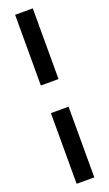

<svg xmlns="http://www.w3.org/2000/svg" viewBox="-198 -842 640 1123"><g transform="rotate(-20 122.0 -280.0)"><path d="M177 -366V-806H67V-366ZM67 -194V246H177V-194Z"/></g></svg>

Font: Space Text SemiBold
Style: Regular
Weight: 600
Designer: Florian Karsten (Space Text), Colophon Foundry (Space Mono)
Foundry: Florian Karsten
Version: Version 1.003;PS 001.003;hotconv 1.0.88;makeotf.lib2.5.64775